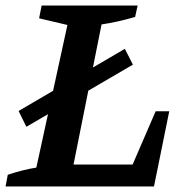

<svg xmlns="http://www.w3.org/2000/svg" viewBox="-21 -672 670 692"><path d="M540 -271H589L534 0H-1L7 -42Q60 -60 110 -68L222 -582L120 -606L129 -652H475L466 -611Q401 -592 345 -584L244 -79H457ZM74 -215 46 -272 429 -496 458 -439Z"/></svg>

Font: Piazzolla SemiBold
Style: Italic
Weight: 600
Italic angle: -11.3°
Designer: Juan Pablo del Peral
Foundry: Huerta Tipografica
Version: Version 1.330